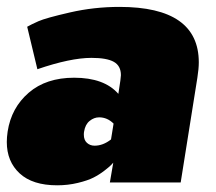

<svg xmlns="http://www.w3.org/2000/svg" viewBox="-25 -537 637 565"><path d="M222.5 -150Q221.7 -146.7 221.7 -140.8Q221.7 -125 230.8 -116.7Q240 -108.3 253.3 -108.3Q278.3 -108.3 301.7 -126.7L309.2 -173.3Q290.8 -191.7 266.7 -191.7Q251.7 -191.7 238.8 -181.2Q225.8 -170.8 222.5 -150ZM-2.5 -150Q8.3 -220 59.6 -264.2Q110.8 -308.3 193.3 -308.3Q281.7 -308.3 323.3 -260.8L329.2 -300Q330.8 -311.7 330.8 -315.8Q330.8 -343.3 310 -355Q289.2 -366.7 244.2 -366.7Q182.5 -366.7 85 -333.3L55 -458.3Q66.7 -465 88.3 -474.6Q110 -484.2 180.8 -500.4Q251.7 -516.7 326.7 -516.7Q560 -516.7 560 -353.3Q560 -335 555.8 -308.3L506.7 0H298.3L308.3 -58.3Q305.8 -55.8 301.7 -51.2Q297.5 -46.7 282.5 -35Q267.5 -23.3 250.4 -14.6Q233.3 -5.8 204.2 1.2Q175 8.3 143.3 8.3Q70.8 8.3 32.9 -26.7Q-5 -61.7 -5 -119.2Q-5 -133.3 -2.5 -150Z"/></svg>

Font: BoonTook
Style: Italic
Weight: 400
Italic angle: -9°
Designer: Sungsit Sawaiwan
Foundry: FontUni
Version: Version 3.0